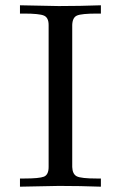

<svg xmlns="http://www.w3.org/2000/svg" viewBox="-20 -703 457 723"><path d="M55.2 0V-30.8H70.8Q127.9 -30.8 145.5 -37.8Q163.1 -44.9 163.1 -74.2V-608.9Q163.1 -636.7 145.5 -644.3Q127.9 -651.9 69.8 -651.9H55.2V-683.1Q187 -680.2 201.2 -680.2Q280.3 -680.2 359.9 -683.1V-651.9H345.2Q287.1 -651.9 270 -644.5Q252.9 -637.2 252 -608.9V-74.2Q252.9 -47.4 269 -39.1Q285.2 -30.8 344.2 -30.8H359.9V0Q281.7 -2.9 202.1 -2.9Q187 -2.9 55.2 0Z"/></svg>

Font: CMU Serif Upright Italic
Style: UprightItalic
Weight: 500
Version: Version 0.7.0